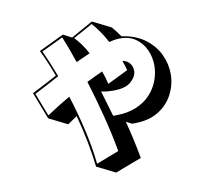

<svg xmlns="http://www.w3.org/2000/svg" viewBox="-86 -788 1173 1024"><g transform="rotate(-10 500.0 -276.0)"><path d="M362 82Q355 18 341 -54.5Q327 -127 307 -201L255 -166L155 -216L99 -362Q138 -382 171 -399Q204 -416 235 -433Q221 -471 206 -507Q191 -543 174 -577L310 -642L356 -618L474 -684L574 -634Q585 -621 595.5 -607.5Q606 -594 616 -579Q692 -568 741.5 -531Q791 -494 815.5 -442.5Q840 -391 840 -336Q840 -279 813.5 -227Q787 -175 734.5 -142.5Q682 -110 605 -110H591L560 -126Q587 -23 605 78L462 132ZM493 21Q477 -72 450.5 -174.5Q424 -277 395 -371Q418 -383 440.5 -393Q463 -403 482 -412Q496 -375 503 -341L615 -396Q611 -410 607 -423Q603 -436 598 -449Q624 -444 637.5 -426.5Q651 -409 651 -387Q651 -356 620.5 -328.5Q590 -301 524 -301Q509 -301 492.5 -302.5Q476 -304 458 -308L499 -169H513Q578 -169 625 -189Q672 -209 702 -241.5Q732 -274 747 -314.5Q762 -355 762 -395Q762 -440 744 -480Q726 -520 691.5 -544.5Q657 -569 607 -569Q579 -569 547 -560Q528 -596 508 -624Q488 -652 471 -671L366 -613Q383 -596 400.5 -572Q418 -548 433 -519L357 -485Q343 -526 329.5 -562.5Q316 -599 304 -628L187 -572Q201 -542 216.5 -505Q232 -468 247 -428Q215 -410 181 -392.5Q147 -375 111 -356L159 -231Q192 -253 224 -273Q256 -293 286 -310Q318 -211 340.5 -110Q363 -9 370 68Z"/></g></svg>

Font: Rampart One
Style: Regular
Weight: 400
Designer: Fontworks Inc.
Foundry: Fontworks Inc.
Version: Version 1.100